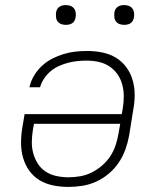

<svg xmlns="http://www.w3.org/2000/svg" viewBox="-20 -729 640 757"><path d="M249 8Q219 8 189.5 2Q160 -4 136 -18.5Q112 -33 95.5 -56Q79 -79 71 -107Q63 -135 63 -165Q63 -195 68 -226L77 -279H460L464 -301Q468 -325 468 -349Q468 -373 462 -395.5Q456 -418 443 -436.5Q430 -455 411 -467.5Q392 -480 369 -485Q346 -490 321 -490Q303 -490 284.5 -488Q266 -486 248.5 -481.5Q231 -477 213 -469Q195 -461 180 -448.5Q165 -436 154 -419.5Q143 -403 138 -385H96Q101 -408 113.5 -429.5Q126 -451 144.5 -468.5Q163 -486 185.5 -497.5Q208 -509 231 -516Q254 -523 277.5 -525.5Q301 -528 324 -528Q355 -528 384 -522Q413 -516 437 -501.5Q461 -487 478 -464Q495 -441 503 -413Q511 -385 511 -355Q511 -325 505 -294L489 -194Q484 -167 474.5 -140Q465 -113 448.5 -88.5Q432 -64 409 -44.5Q386 -25 359.5 -13Q333 -1 305 3.5Q277 8 249 8ZM250 -30Q273 -30 296 -34Q319 -38 340.5 -48.5Q362 -59 381.5 -75.5Q401 -92 414.5 -112.5Q428 -133 435.5 -155.5Q443 -178 447 -201L454 -241H114L110 -219Q106 -195 105.5 -171Q105 -147 111 -125Q117 -103 129 -84Q141 -65 160 -52.5Q179 -40 202.5 -35Q226 -30 250 -30ZM470 -631Q460 -631 451.5 -634Q443 -637 437.5 -644Q432 -651 431 -660.5Q430 -670 431 -680Q432 -686 435 -692Q438 -698 444 -702Q450 -706 456.5 -707.5Q463 -709 469 -709Q479 -709 487.5 -706Q496 -703 501.5 -696Q507 -689 508.5 -679.5Q510 -670 508 -660Q507 -654 504 -648Q501 -642 495.5 -638Q490 -634 483 -632.5Q476 -631 470 -631ZM240 -631Q230 -631 221.5 -634Q213 -637 207.5 -644Q202 -651 201 -660.5Q200 -670 201 -680Q202 -686 205 -692Q208 -698 214 -702Q220 -706 226.5 -707.5Q233 -709 239 -709Q249 -709 257.5 -706Q266 -703 271.5 -696Q277 -689 278.5 -679.5Q280 -670 278 -660Q277 -654 274 -648Q271 -642 265.5 -638Q260 -634 253 -632.5Q246 -631 240 -631Z"/></svg>

Font: Iosevka XLt Ex Obl
Style: Regular
Weight: 200
Width: 7
Italic angle: -9°
Monospace: yes
Designer: Belleve Invis
Foundry: Belleve Invis
Version: Version 32.5.0; ttfautohint (v1.8.4)